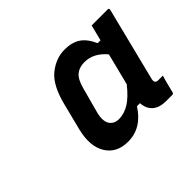

<svg xmlns="http://www.w3.org/2000/svg" viewBox="-105 -932 812 812"><g transform="rotate(-45 301.0 -526.0)"><path d="M261 -293Q193 -293 162 -343Q131 -393 151 -475L181 -594Q204 -687 249 -723Q294 -759 346 -759Q389 -759 417 -740.5Q445 -722 464 -679H481Q485 -694 489 -710.5Q493 -727 499 -750H595Q604 -750 601 -740Q581 -658 559 -572.5Q537 -487 519 -413Q512 -387 534 -387H562Q556 -368 551 -348Q546 -328 541 -308Q540 -301 531 -301H496Q456 -301 434.5 -320Q413 -339 411 -373H393Q342 -293 261 -293ZM265 -401Q278 -388 301 -388Q332 -388 362.5 -406.5Q393 -425 428 -469Q437 -504 446 -540Q455 -576 464 -612Q444 -636 420 -649Q396 -662 367 -662Q336 -662 316.5 -645.5Q297 -629 286 -587L256 -476Q249 -451 251 -431.5Q253 -412 265 -401Z"/></g></svg>

Font: Recursive Sn Lnr St SmB
Style: Italic
Weight: 600
Italic angle: -15°
Version: Version 1.079;hotconv 1.0.112;makeotfexe 2.5.65598; ttfautoh